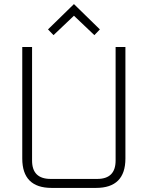

<svg xmlns="http://www.w3.org/2000/svg" viewBox="-20 -920 723 940"><path d="M89 -144V-690H137V-134Q137 -44 228 -44H456Q546 -44 546 -134V-690H594V-144Q594 0 450 0H233Q89 0 89 -144ZM215 -776 342 -900 469 -776 442 -748 342 -843 242 -748Z"/></svg>

Font: Oxanium ExtraLight
Style: Regular
Weight: 200
Designer: Severin Meyer
Version: Version 2.000